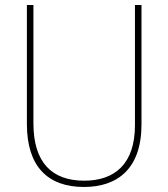

<svg xmlns="http://www.w3.org/2000/svg" viewBox="-20 -734 669 764"><path d="M543 -239V-714H517V-236C517 -81 436 -15 315 -15C187 -15 113 -87 113 -243V-714H87V-240C87 -73 169 10 314 10C447 10 543 -62 543 -239Z"/></svg>

Font: Noto Sans Hebrew SemiCondensed Thin
Style: Regular
Weight: 100
Width: 4
Designer: Monotype Design Team
Foundry: Monotype Imaging Inc.
Version: Version 2.004